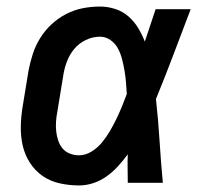

<svg xmlns="http://www.w3.org/2000/svg" viewBox="-20 -558 640 586"><path d="M221 8Q191 8 162 1.5Q133 -5 110 -21Q87 -37 71.5 -61Q56 -85 49.5 -113Q43 -141 43.5 -171.5Q44 -202 49 -232L67 -342Q72 -368 80 -393Q88 -418 102.5 -441.5Q117 -465 137.5 -484Q158 -503 182.5 -515.5Q207 -528 233 -533Q259 -538 285 -538Q309 -538 332 -530.5Q355 -523 372.5 -507.5Q390 -492 402 -472Q414 -452 422 -431Q430 -456 438.5 -480.5Q447 -505 455 -530H562Q536 -462 510 -393Q484 -324 456 -256Q463 -192 467 -128Q471 -64 477 0H370Q370 -22 369.5 -43.5Q369 -65 370 -87Q356 -68 340 -50.5Q324 -33 305 -19.5Q286 -6 264.5 1Q243 8 221 8ZM221 -84Q241 -84 259.5 -95.5Q278 -107 291.5 -123.5Q305 -140 315.5 -158Q326 -176 335 -194.5Q344 -213 352 -232.5Q360 -252 367 -271Q366 -289 364.5 -307Q363 -325 360 -342.5Q357 -360 352.5 -377.5Q348 -395 340 -410Q332 -425 317.5 -435.5Q303 -446 285 -446Q263 -446 242 -436Q221 -426 206.5 -408.5Q192 -391 184 -369.5Q176 -348 173 -327L155 -217Q152 -202 151 -187Q150 -172 151.5 -157.5Q153 -143 157.5 -129.5Q162 -116 170.5 -105.5Q179 -95 192.5 -89.5Q206 -84 221 -84Z"/></svg>

Font: Iosevka Curly SmBdExObl
Style: Regular
Weight: 600
Width: 7
Italic angle: -9°
Monospace: yes
Designer: Belleve Invis
Foundry: Belleve Invis
Version: Version 11.1.0; ttfautohint (v1.8.3)